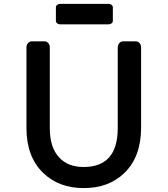

<svg xmlns="http://www.w3.org/2000/svg" viewBox="-20 -963 869 996"><path d="M413.6 -96.7Q590.8 -96.7 590.8 -298.3V-717.3Q590.8 -730 598.9 -739.3Q606.9 -748.5 618.2 -748.5H685.1Q696.3 -748.5 704.1 -739.3Q711.9 -730 711.9 -717.3V-299.3Q711.9 -148.9 624 -64.5Q543.5 12.7 414.1 12.7Q284.2 12.7 202.6 -67.4Q117.2 -150.9 117.2 -299.3V-717.3Q117.2 -730 125.2 -739.3Q133.3 -748.5 144.5 -748.5H211.4Q222.7 -748.5 230.5 -739.3Q238.3 -730 238.3 -717.3V-298.3Q238.3 -197.3 287.6 -145.5Q333 -96.7 413.6 -96.7ZM270 -855.5V-924.8Q270 -932.6 276.4 -937.7Q282.7 -942.9 291 -942.9H543.9Q552.7 -942.9 559.1 -937.7Q565.4 -932.6 565.4 -924.3V-855Q565.4 -847.2 559.1 -842Q552.7 -836.9 543.9 -836.9H291Q282.7 -836.9 276.4 -842Q270 -847.2 270 -855.5Z"/></svg>

Font: Capriola
Style: Regular
Weight: 400
Designer: Viktoriya Grabowska
Foundry: Viktoriya Grabowska
Version: Version 1.007